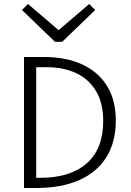

<svg xmlns="http://www.w3.org/2000/svg" viewBox="-20 -940 654 960"><path d="M100 -655H161V-622V-27L152 0H100ZM200 -655Q310 -655 390.5 -618Q471 -581 515 -510.5Q559 -440 559 -337Q559 -229 511.5 -153.5Q464 -78 375 -39Q286 0 160 0H149V-51H182Q332 -51 414 -123.5Q496 -196 496 -335Q496 -424 460.5 -484Q425 -544 361.5 -574Q298 -604 213 -604H149V-655ZM456 -890 291 -731H264L260 -778L426 -920ZM90 -890 120 -920 286 -778 282 -731H255Z"/></svg>

Font: Intel One Mono Light
Style: Regular
Weight: 300
Monospace: yes
Designer: Fred Shallcrass
Foundry: Frere-Jones Type LLC
Version: Version 1.004